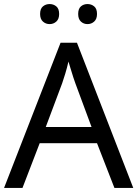

<svg xmlns="http://www.w3.org/2000/svg" viewBox="-20 -928 679 948"><path d="M545 0 459 -221H176L91 0H0L279 -717H360L638 0ZM352 -517Q349 -525 342 -546Q335 -567 328.5 -589.5Q322 -612 318 -624Q311 -593 302 -563.5Q293 -534 287 -517L206 -301H432ZM178 -859Q178 -885 192 -896.5Q206 -908 225 -908Q244 -908 258 -896.5Q272 -885 272 -859Q272 -834 258 -821.5Q244 -809 225 -809Q206 -809 192 -821.5Q178 -834 178 -859ZM366 -859Q366 -885 379.5 -896.5Q393 -908 412 -908Q431 -908 445 -896.5Q459 -885 459 -859Q459 -834 445 -821.5Q431 -809 412 -809Q393 -809 379.5 -821.5Q366 -834 366 -859Z"/></svg>

Font: Noto Sans Ethiopic
Style: Regular
Weight: 400
Designer: Monotype Design Team
Foundry: Monotype Imaging Inc.
Version: Version 2.102; ttfautohint (v1.8.4.7-5d5b)